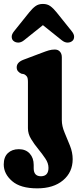

<svg xmlns="http://www.w3.org/2000/svg" viewBox="-60 -748 416 1000"><path d="M262 -122Q262 -91.5 276.2 -57.8Q290.5 -24 304.5 11Q318.5 46 318.5 81Q318.5 149 268.5 191Q218.5 233 134 233Q46.5 233 3 195.2Q-40.5 157.5 -40.5 108.5Q-40.5 70 -19 49.5Q2.5 29 38 29Q74 29 94.8 51.8Q115.5 74.5 115.5 111V128.5Q115.5 170 153.5 170Q192.5 169.5 192.5 126Q192.5 102 176.2 77.8Q160 53.5 139 28Q118 2.5 101.8 -24.2Q85.5 -51 85.5 -80V-321.5Q85.5 -342 80 -349.5Q74.5 -357 65.5 -361.5L50.5 -364.5Q40 -369.5 33.5 -377.2Q27 -385 27 -397.5Q27 -423.5 62.5 -437L158 -473Q180 -481.5 194.8 -485.8Q209.5 -490 225.5 -490Q242.5 -490 252.2 -479Q262 -468 262 -450ZM65.5 -538.5Q50 -526 34.8 -526.2Q19.5 -526.5 9.5 -535.5Q1.5 -542.5 1 -556Q0.5 -569.5 13.5 -585.5L92.5 -684Q109 -704.5 124.8 -716Q140.5 -727.5 163.5 -727.5Q186.5 -727.5 202.2 -716Q218 -704.5 234.5 -684L313.5 -585.5Q326.5 -569.5 326 -556Q325.5 -542.5 317.5 -535.5Q307.5 -526.5 292.2 -526.2Q277 -526 261.5 -538.5L163.5 -617Z"/></svg>

Font: Fraunces 9pt S100
Style: Bold
Weight: 700
Version: Version 1.000; ttfautohint (v1.8.3)